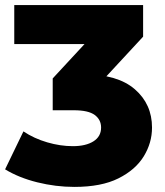

<svg xmlns="http://www.w3.org/2000/svg" viewBox="-24 -720 647 754"><path d="M268 14Q195 14 122.5 -4Q50 -22 -4 -55L68 -204Q110 -176 161.5 -161Q213 -146 262 -146Q313 -146 343 -165Q373 -184 373 -219Q373 -250 348 -268.5Q323 -287 266 -287H183V-412L371 -615L390 -547H32V-700H538V-576L350 -373L253 -428H307Q438 -428 505.5 -369.5Q573 -311 573 -219Q573 -159 540.5 -106Q508 -53 441 -19.5Q374 14 268 14Z"/></svg>

Font: Montserrat Thin ExtraBold
Style: Regular
Weight: 800
Version: Version 9.000